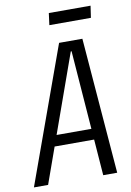

<svg xmlns="http://www.w3.org/2000/svg" viewBox="-124 -916 663 974"><g transform="rotate(-10 207.5 -429.0)"><path d="M223 -700H343L399 0H327L278 -647H274L43 0H-30ZM102 -242H335L327 -186H94ZM413 -858 404 -797H190L198 -858Z"/></g></svg>

Font: Pathway Extreme Condensed Light
Style: Italic
Weight: 300
Width: 3
Italic angle: -8°
Version: Version 1.001;gftools[0.9.26]